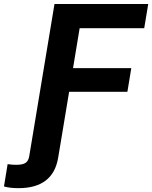

<svg xmlns="http://www.w3.org/2000/svg" viewBox="-137 -748 776 980"><path d="M-116.7 203.6 -98.1 89.8Q-74.7 93.3 -55.2 93.3Q-20.5 93.3 -6.1 83Q8.3 72.8 12.2 49.3L30.8 -62.5L141.1 -727.5H619.6L599.1 -604H269.5L235.8 -400.4H533.2L513.2 -279.3H215.8L169.4 0L159.7 57.6Q133.8 212.4 -43 212.4Q-86.9 212.4 -116.7 203.6Z"/></svg>

Font: Inter
Style: Bold Italic
Weight: 700
Italic angle: -9.39999°
Designer: Rasmus Andersson
Foundry: rsms
Version: Version 4.001;git-9221beed3